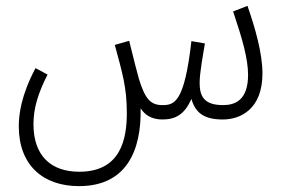

<svg xmlns="http://www.w3.org/2000/svg" viewBox="-20 -402 976 654"><path d="M249 232C410 232 462 112 459 -33C473 -11 496 5 533 5C579 5 609 -13 632 -65C646 -16 677 5 739 5C798 5 874 -29 874 -152C874 -221 849 -307 823 -382L774 -363C805 -271 825 -202 825 -147C825 -61 781 -44 740 -44C675 -44 660 -74 660 -120C660 -154 672 -218 678 -254L632 -262C608 -52 574 -44 533 -44C493 -44 474 -65 453 -134C444 -166 439 -187 420 -263L371 -249C397 -153 412 -104 412 -17C412 69 393 183 250 183C155 183 94 130 94 21C94 -34 110 -85 142 -148L101 -170C51 -76 44 -10 44 28C44 161 127 232 249 232Z"/></svg>

Font: Noto Sans Arabic ExtCond Light
Style: Regular
Weight: 300
Width: 2
Designer: Monotype Design Team, Nadine Chahine, Nizar Qandah and Khaled Hosny
Foundry: Monotype Imaging Inc.
Version: Version 2.012